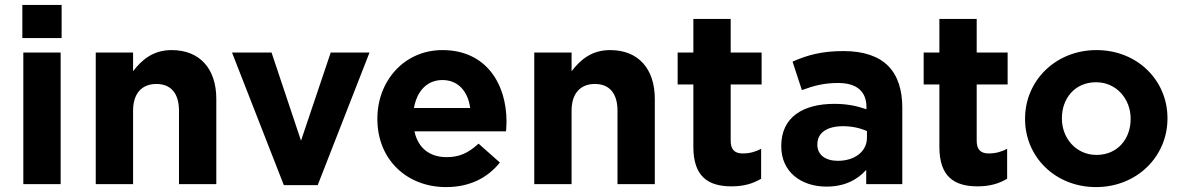

<svg xmlns="http://www.w3.org/2000/svg" viewBox="-20 -750 4817 782"><path d="M71 -730V-595H231V-730ZM75 -536V0H227V-536Z M370 -536V0H522V-299C522 -371 559 -408 617 -408C675 -408 709 -371 709 -299V0H861V-347C861 -470 794 -546 679 -546C602 -546 557 -505 522 -460V-536Z M925 -536 1136 4H1274L1485 -536H1327L1206 -177L1086 -536Z M1797 12C1894 12 1966 -26 2016 -88L1929 -165C1887 -126 1850 -110 1799 -110C1731 -110 1683 -146 1668 -215H2041C2042 -229 2043 -243 2043 -255C2043 -407 1961 -546 1782 -546C1626 -546 1517 -420 1517 -267V-265C1517 -101 1636 12 1797 12ZM1895 -310H1666C1678 -379 1719 -424 1782 -424C1846 -424 1886 -378 1895 -310Z M2156 -536V0H2308V-299C2308 -371 2345 -408 2403 -408C2461 -408 2495 -371 2495 -299V0H2647V-347C2647 -470 2580 -546 2465 -546C2388 -546 2343 -505 2308 -460V-536Z M2960 9C3011 9 3048 -3 3080 -22V-144C3058 -132 3033 -125 3005 -125C2971 -125 2956 -142 2956 -177V-406H3082V-536H2956V-673H2804V-536H2740V-406H2804V-152C2804 -28 2867 9 2960 9Z M3346 10C3420 10 3471 -17 3508 -58V0H3655V-311C3655 -383 3637 -442 3597 -482C3559 -520 3499 -542 3416 -542C3325 -542 3267 -525 3208 -499L3246 -383C3295 -401 3336 -412 3394 -412C3470 -412 3509 -377 3509 -314V-305C3471 -318 3432 -327 3378 -327C3251 -327 3162 -273 3162 -156V-154C3162 -48 3245 10 3346 10ZM3392 -95C3343 -95 3309 -119 3309 -160V-162C3309 -210 3349 -236 3414 -236C3451 -236 3485 -228 3511 -216V-189C3511 -134 3463 -95 3392 -95Z M3962 9C4013 9 4050 -3 4082 -22V-144C4060 -132 4035 -125 4007 -125C3973 -125 3958 -142 3958 -177V-406H4084V-536H3958V-673H3806V-536H3742V-406H3806V-152C3806 -28 3869 9 3962 9Z M4444 12C4611 12 4735 -113 4735 -267V-269C4735 -423 4612 -546 4446 -546C4279 -546 4155 -421 4155 -267V-265C4155 -111 4278 12 4444 12ZM4446 -119C4362 -119 4305 -188 4305 -267V-269C4305 -348 4357 -415 4444 -415C4528 -415 4585 -346 4585 -267V-265C4585 -186 4533 -119 4446 -119Z"/></svg>

Font: Mission
Style: Bold
Weight: 700
Version: Version 1.000;FEAKit 1.0